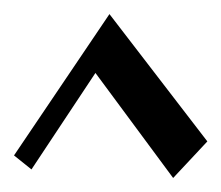

<svg xmlns="http://www.w3.org/2000/svg" viewBox="-20 -630 316 274"><path d="M24.9 -388.2 0 -408.2 136.2 -609.9 275.9 -428.2 227.1 -376 116.2 -525.9Z"/></svg>

Font: Redressed
Style: Regular
Weight: 400
Designer: Astigmatic (AOETI)
Foundry: Astigmatic (AOETI)
Version: Version 1.001